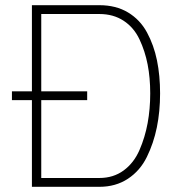

<svg xmlns="http://www.w3.org/2000/svg" viewBox="-20 -720 693 740"><path d="M26 -334V-368H103V-700H363Q427 -700 473.5 -672Q520 -644 546.5 -595Q573 -546 585 -487.5Q597 -429 597 -360Q597 -290 584.5 -229Q572 -168 546 -115Q520 -62 473 -31Q426 0 363 0H103V-334ZM363 -666H139V-368H316V-334H139V-34H363Q417 -34 456.5 -63Q496 -92 517.5 -141.5Q539 -191 549 -245.5Q559 -300 559 -360Q559 -420 549 -471.5Q539 -523 517.5 -568.5Q496 -614 456.5 -640Q417 -666 363 -666Z"/></svg>

Font: TitilliumText22L Th
Style: Thin
Weight: 100
Designer: Campivisivi
Foundry: Campivisivi
Version: 1.000